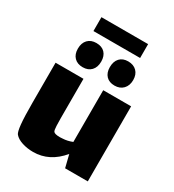

<svg xmlns="http://www.w3.org/2000/svg" viewBox="-191 -900 925 1019"><g transform="rotate(30 271.0 -390.5)"><path d="M501 -460V0H362L343 -77Q271 10 171 10Q135 10 103.5 0Q72 -10 56 -29Q47 -40 42.5 -84Q38 -128 38 -218V-460H209V-220Q209 -200 210 -173Q211 -146 216 -139Q223 -129 256 -129L272 -130Q300 -131 330 -143V-460ZM174 -511Q141 -511 122 -530.5Q103 -550 103 -584Q103 -619 122 -639Q141 -659 174 -659Q208 -659 226.5 -639.5Q245 -620 245 -586Q245 -551 226 -531Q207 -511 174 -511ZM369 -511Q336 -511 317.5 -530.5Q299 -550 299 -584Q299 -619 317.5 -639Q336 -659 369 -659Q402 -659 421.5 -639.5Q441 -620 441 -586Q441 -552 421.5 -531.5Q402 -511 369 -511ZM128 -791H414V-706H128Z"/></g></svg>

Font: Lalezar
Style: Regular
Weight: 400
Designer: Borna Izadpanah
Foundry: Borna Izadpanah
Version: Version 1.004